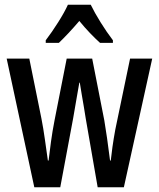

<svg xmlns="http://www.w3.org/2000/svg" viewBox="-20 -786 667 806"><path d="M340 -288Q337 -307 332.5 -334.5Q328 -362 323 -390Q318 -418 315 -439H313Q309 -416 304 -387.5Q299 -359 294.5 -332.5Q290 -306 287 -289L233 0H124L8 -540H103L154 -288Q162 -247 168.5 -200.5Q175 -154 181 -112H184Q188 -147 194 -191Q200 -235 209 -281L260 -540H367L418 -280Q423 -251 429.5 -205.5Q436 -160 442 -112H445Q447 -133 452 -168.5Q457 -204 464 -242L526 -540H619L500 0H390ZM361 -766Q377 -733 402.5 -692Q428 -651 454 -617V-606H400Q380 -624 357.5 -647.5Q335 -671 313 -698Q290 -671 267 -646.5Q244 -622 227 -606H172V-617Q198 -651 224.5 -693Q251 -735 265 -766Z"/></svg>

Font: Noto Sans Telugu ExtraCondensed Medium
Style: Regular
Weight: 500
Width: 2
Designer: Jelle Bosma - Monotype Design Team
Foundry: Monotype Imaging Inc.
Version: Version 2.005; ttfautohint (v1.8.4.7-5d5b)